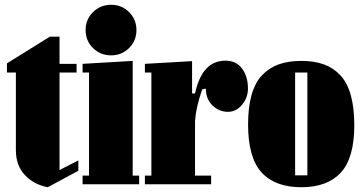

<svg xmlns="http://www.w3.org/2000/svg" viewBox="-20 -765 1497 797"><path d="M187 -612.8H227.1V-500H297.9V-463.9H227.1V-59.1L305.2 -99.1V-56.2L178.2 12.2Q121.1 1.5 83.5 -38.1Q45.9 -77.6 45.9 -142.1V-463.9H8.8V-502Z M349.6 -463.9H322.8V-500L530.8 -512.2V-36.1H557.6V0H322.8V-36.1H349.6ZM441.4 -745.1Q485.4 -745.1 515.9 -714.6Q546.4 -684.1 546.4 -640.1Q546.4 -596.2 515.9 -565.7Q485.4 -535.2 441.4 -535.2Q397 -535.2 366.2 -565.4Q335.4 -595.7 335.4 -640.1Q335.4 -684.6 366.2 -714.8Q397 -745.1 441.4 -745.1Z M608.4 -463.9H581.5V-500L777.3 -511.2V-377H789.6Q818.8 -513.2 915.5 -513.2Q960.9 -513.2 985.1 -480Q1009.3 -446.8 1009.3 -397Q1009.3 -359.9 984.9 -330.3Q960.4 -300.8 926.3 -300.8Q889.2 -300.8 861.8 -327.6Q834.5 -354.5 834.5 -397L819.3 -394Q793.5 -319.8 789.6 -263.2V-36.1H856.4V0H581.5V-36.1H608.4Z M1231 12.2Q1122.1 12.2 1065.9 -49.1Q1009.8 -110.4 1009.8 -248Q1009.8 -319.8 1024.4 -371.3Q1039.1 -422.9 1068.4 -453.4Q1097.7 -483.9 1137.5 -498Q1177.2 -512.2 1231 -512.2Q1284.2 -512.2 1323.7 -498Q1363.3 -483.9 1392.3 -453.1Q1421.4 -422.4 1436 -370.4Q1450.7 -318.4 1450.7 -245.1Q1450.7 -109.4 1394.8 -48.6Q1338.9 12.2 1231 12.2ZM1205.1 -37.1H1255.9V-463.9H1205.1Z"/></svg>

Font: Lletraferida
Style: Heavy
Weight: 900
Designer: Josep Patau Bellart
Foundry: Josep Patau Bellart
Version: Version 1.000